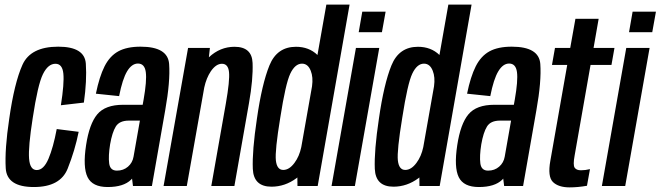

<svg xmlns="http://www.w3.org/2000/svg" viewBox="-20 -805 2859 831"><path d="M126.5 4.5Q9.5 4.5 4.8 -77Q0 -158.5 20 -291.5Q42 -446 77.2 -524.5Q112.5 -603 232 -603Q346.5 -603 351.5 -529.5Q356.5 -456 343 -361L243.5 -349.5Q258.5 -444 254.2 -486.5Q250 -529 220 -529Q188 -529 165.8 -484Q143.5 -439 121.5 -293.5Q102 -169 105.8 -119Q109.5 -69 139 -69Q169 -69 189.8 -117.8Q210.5 -166.5 225.5 -246.5L320.5 -234.5Q304.5 -154.5 272.8 -75Q241 4.5 126.5 4.5Z M555.5 0 551.5 -32Q549.5 -29.5 547 -27Q514.5 4.5 446 4.5Q380 4.5 359 -38.2Q338 -81 352.5 -176.5Q366.5 -269 401 -310.2Q435.5 -351.5 513 -351.5H597.5L601.5 -373.5Q616 -456 611 -493Q606 -530 577 -530Q550.5 -530 530.2 -496.5Q510 -463 495.5 -389L395 -399.5Q410 -473 432.5 -517.8Q455 -562.5 492 -582.8Q529 -603 588.5 -603Q706.5 -603 712 -528.2Q717.5 -453.5 695 -327.5L637.5 0ZM558 -127 585.5 -283H538Q497 -283 481.2 -257.5Q465.5 -232 456.5 -180Q448.5 -129.5 452.5 -98Q456.5 -66.5 486 -66.5Q514 -66.5 533.8 -83.5Q553.5 -100.5 558 -127Z M688 0 794 -597.5H888.5L884 -557Q932.5 -602.5 995 -602.5Q1070.5 -602.5 1073.2 -532.5Q1076 -462.5 1057.5 -358L994.5 0H894.5L957.5 -357Q975 -457 971.2 -493Q967.5 -529 940.5 -529Q915 -529 892.5 -496.5Q873 -467.5 864 -426L788.5 0Z M1267.5 0 1267 -37Q1265.5 -35.5 1263.5 -34Q1213.5 3 1155 3Q1077.5 3 1074.2 -74.2Q1071 -151.5 1092 -291.5Q1113.5 -441.5 1146.2 -522Q1179 -602.5 1261 -602.5Q1317.5 -602.5 1354 -567L1392.5 -785H1493L1355 0ZM1284 -168.5 1330.5 -431.5Q1336 -471 1325 -498.5Q1313 -529.5 1287 -529.5Q1257 -529.5 1236.5 -486.5Q1216 -443.5 1193 -295.5Q1169.5 -152 1174 -110.8Q1178.5 -69.5 1206 -69.5Q1232 -69.5 1254.5 -100Q1275.5 -128 1284 -168.5Z M1415 0 1520.5 -597.5H1621.5L1516 0ZM1548 -754.5H1649L1633 -665.5H1532.5Z M1795.5 0 1795 -37Q1793.5 -35.5 1791.5 -34Q1741.5 3 1683 3Q1605.5 3 1602.2 -74.2Q1599 -151.5 1620 -291.5Q1641.5 -441.5 1674.2 -522Q1707 -602.5 1789 -602.5Q1845.5 -602.5 1882 -567L1920.5 -785H2021L1883 0ZM1812 -168.5 1858.5 -431.5Q1864 -471 1853 -498.5Q1841 -529.5 1815 -529.5Q1785 -529.5 1764.5 -486.5Q1744 -443.5 1721 -295.5Q1697.5 -152 1702 -110.8Q1706.5 -69.5 1734 -69.5Q1760 -69.5 1782.5 -100Q1803.5 -128 1812 -168.5Z M2162 0 2158 -32Q2156 -29.5 2153.5 -27Q2121 4.5 2052.5 4.5Q1986.5 4.5 1965.5 -38.2Q1944.5 -81 1959 -176.5Q1973 -269 2007.5 -310.2Q2042 -351.5 2119.5 -351.5H2204L2208 -373.5Q2222.5 -456 2217.5 -493Q2212.5 -530 2183.5 -530Q2157 -530 2136.8 -496.5Q2116.5 -463 2102 -389L2001.5 -399.5Q2016.5 -473 2039 -517.8Q2061.5 -562.5 2098.5 -582.8Q2135.5 -603 2195 -603Q2313 -603 2318.5 -528.2Q2324 -453.5 2301.5 -327.5L2244 0ZM2164.5 -127 2192 -283H2144.5Q2103.5 -283 2087.8 -257.5Q2072 -232 2063 -180Q2055 -129.5 2059 -98Q2063 -66.5 2092.5 -66.5Q2120.5 -66.5 2140.2 -83.5Q2160 -100.5 2164.5 -127Z M2445.5 6Q2397 6 2373.2 -17.2Q2349.5 -40.5 2362 -109.5L2435 -524H2369L2382 -597.5H2448L2470.5 -723.5H2571L2549 -597.5H2639.5L2626.5 -524H2536L2467 -131.5Q2459.5 -91 2467 -79.5Q2474.5 -68 2494.5 -68Q2513.5 -68 2533.5 -73L2520.5 -1Q2481 6 2445.5 6Z M2585 0 2690.5 -597.5H2791.5L2686 0ZM2718 -754.5H2819L2803 -665.5H2702.5Z"/></svg>

Font: Anybody Condensed Medium
Style: Italic
Weight: 500
Width: 3
Italic angle: -10°
Designer: Tyler Finck
Foundry: Etcetera Type Company
Version: Version 1.010; ttfautohint (v1.8.3) -l 8 -r 50 -G 200 -x 14 